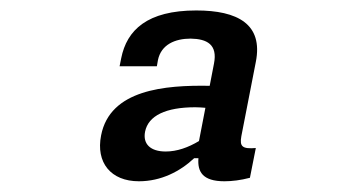

<svg xmlns="http://www.w3.org/2000/svg" viewBox="-20 -794 660 358"><path d="M346 -774.5C254.5 -774.5 216.5 -738 206 -685.5L203 -670.5H272.5L274.5 -682C280.5 -711 306.5 -722 335.5 -722C366 -721.5 386 -711 379 -675.5L371 -634C287.5 -635.5 185 -627 168.5 -541.5C158.5 -491 186.5 -456 239 -456C280.5 -456 316 -474.5 342 -499H350C348 -474 357.5 -456 398.5 -456C412.5 -456 429 -458 446 -462.5L457 -518C432 -516 426.5 -520.5 430 -540L457 -678.5C471 -749 423 -774.5 346 -774.5ZM250.5 -548.5C256.5 -578.5 289.5 -594 344 -594C350.5 -594 356.5 -593.5 363 -593L351 -531C331 -519 310 -511.5 289 -511.5C260.5 -511.5 246 -525.5 250.5 -548.5Z"/></svg>

Font: Monaspace Krypton Medium
Style: Italic
Weight: 500
Italic angle: -11°
Designer: Riley Cran & the Lettermatic Team
Foundry: Lettermatic
Version: Version 1.101 (Monaspace Krypton)